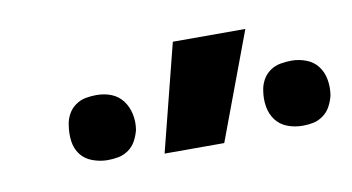

<svg xmlns="http://www.w3.org/2000/svg" viewBox="-34 -819 511 279"><g transform="rotate(-10 222.0 -679.0)"><path d="M396 -605Q384 -605 373.5 -609Q363 -613 356.5 -621.5Q350 -630 348 -641.5Q346 -653 348 -665Q349 -673 353 -680.5Q357 -688 364 -693Q371 -698 379.5 -699.5Q388 -701 396 -701Q407 -701 417.5 -697Q428 -693 434.5 -684.5Q441 -676 443 -664.5Q445 -653 443 -641Q441 -633 437 -625.5Q433 -618 426 -613Q419 -608 411.5 -606.5Q404 -605 396 -605ZM108 -605Q97 -605 86 -609Q75 -613 68.5 -621.5Q62 -630 60.5 -641.5Q59 -653 61 -665Q62 -673 66 -680.5Q70 -688 77 -693Q84 -698 92 -699.5Q100 -701 108 -701Q120 -701 130 -697Q140 -693 146.5 -684.5Q153 -676 155.5 -664.5Q158 -653 156 -641Q154 -633 150 -625.5Q146 -618 139 -613Q132 -608 124 -606.5Q116 -605 108 -605ZM191 -600 231 -758H338L279 -600Z"/></g></svg>

Font: Iosevka Aile Extrabold
Style: Italic
Weight: 800
Italic angle: -9°
Designer: Belleve Invis
Foundry: Belleve Invis
Version: Version 31.1.0; ttfautohint (v1.8.4)